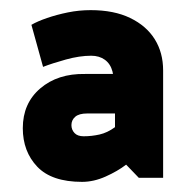

<svg xmlns="http://www.w3.org/2000/svg" viewBox="-20 -722 367 379"><path d="M121 -475Q121 -485 128.5 -491.5Q136 -498 152 -498H207V-471Q192 -460 176.5 -456.5Q161 -453 145 -453Q133 -453 127 -459.5Q121 -466 121 -475ZM65 -590Q83 -597 110 -604.5Q137 -612 160 -612Q176 -612 187 -604Q198 -596 202 -581L203 -576H148Q94 -577 59.5 -547.5Q25 -518 25 -469Q25 -423 53.5 -393Q82 -363 142 -363Q165 -363 188.5 -373.5Q212 -384 229 -397L254 -371H302V-583Q302 -618 285.5 -644.5Q269 -671 237 -686.5Q205 -702 159 -702Q136 -702 114 -697.5Q92 -693 73 -686.5Q54 -680 42 -673Z"/></svg>

Font: Catamaran Thin
Style: Bold
Weight: 700
Version: Version 2.000